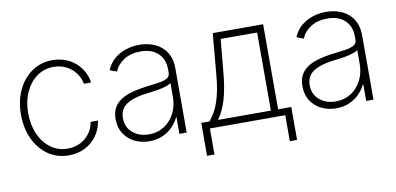

<svg xmlns="http://www.w3.org/2000/svg" viewBox="-68 -760 2314 1122"><g transform="rotate(-10 1089.0 -199.0)"><path d="M286.6 11.7Q217.3 11.7 164.3 -25.1Q111.3 -62 81.3 -126Q51.3 -189.9 51.3 -271Q51.3 -352.1 81.3 -415.8Q111.3 -479.5 164.6 -516.4Q217.8 -553.2 286.6 -553.2Q338.4 -553.2 381.1 -532.2Q423.8 -511.2 451.9 -473.4Q480 -435.5 487.8 -385.3H444.8Q438.5 -420.9 416.5 -450Q394.5 -479 361.1 -496.1Q327.6 -513.2 286.6 -513.2Q231 -513.2 187.7 -482.2Q144.5 -451.2 119.4 -396.7Q94.2 -342.3 94.2 -272Q94.2 -202.1 118.7 -147.2Q143.1 -92.3 186.5 -60.3Q230 -28.3 286.6 -28.3Q346.7 -28.3 390.6 -64Q434.6 -99.6 444.8 -159.2H488.8Q481 -108.9 453.4 -70.3Q425.8 -31.7 383.1 -10Q340.3 11.7 286.6 11.7Z M765.1 12.2Q717.8 12.2 678.2 -6.8Q638.7 -25.9 615 -62.3Q591.3 -98.6 591.3 -149.9Q591.3 -184.1 603.5 -210.2Q615.7 -236.3 640.9 -255.1Q666 -273.9 705.3 -286.1Q744.6 -298.3 799.3 -305.2Q841.3 -310.1 874 -314.9Q906.7 -319.8 925.3 -330.3Q943.8 -340.8 943.8 -361.3V-383.8Q943.8 -443.4 906.2 -478.5Q868.7 -513.7 802.7 -513.7Q744.6 -513.7 704.3 -488Q664.1 -462.4 647.9 -421.9L606.9 -437Q623 -476.6 652.8 -502.2Q682.6 -527.8 721.2 -540.5Q759.8 -553.2 801.8 -553.2Q838.4 -553.2 871.6 -543.2Q904.8 -533.2 930.9 -512Q957 -490.7 971.9 -458.3Q986.8 -425.8 986.8 -380.9V0H943.8V-98.1H940.9Q926.8 -67.9 901.9 -43Q877 -18.1 842.5 -2.9Q808.1 12.2 765.1 12.2ZM769 -27.8Q820.3 -27.8 859.6 -53.2Q898.9 -78.6 921.4 -122.3Q943.8 -166 943.8 -221.2V-301.8Q935.5 -294.9 920.2 -289.3Q904.8 -283.7 885.5 -279.3Q866.2 -274.9 845.2 -272Q824.2 -269 804.2 -266.6Q744.1 -259.8 706.8 -244.9Q669.4 -230 651.9 -206.3Q634.3 -182.6 634.3 -148.4Q634.3 -92.8 673.1 -60.3Q711.9 -27.8 769 -27.8Z M1080.6 154.3V-41H1129.4Q1147.9 -63.5 1162.4 -89.1Q1176.8 -114.7 1187.3 -146.5Q1197.8 -178.2 1205.1 -217.3Q1212.4 -256.3 1216.3 -305.2L1237.8 -545.9H1536.6V-41H1614.7V154.3H1571.8V0H1124.5V154.3ZM1180.2 -41H1493.7V-504.4H1277.3L1258.8 -305.2Q1251 -218.8 1232.9 -154.5Q1214.8 -90.3 1180.2 -41Z M1873.5 12.2Q1826.2 12.2 1786.6 -6.8Q1747.1 -25.9 1723.4 -62.3Q1699.7 -98.6 1699.7 -149.9Q1699.7 -184.1 1711.9 -210.2Q1724.1 -236.3 1749.3 -255.1Q1774.4 -273.9 1813.7 -286.1Q1853 -298.3 1907.7 -305.2Q1949.7 -310.1 1982.4 -314.9Q2015.1 -319.8 2033.7 -330.3Q2052.2 -340.8 2052.2 -361.3V-383.8Q2052.2 -443.4 2014.6 -478.5Q1977.1 -513.7 1911.1 -513.7Q1853 -513.7 1812.7 -488Q1772.5 -462.4 1756.3 -421.9L1715.3 -437Q1731.4 -476.6 1761.2 -502.2Q1791 -527.8 1829.6 -540.5Q1868.2 -553.2 1910.2 -553.2Q1946.8 -553.2 1980 -543.2Q2013.2 -533.2 2039.3 -512Q2065.4 -490.7 2080.3 -458.3Q2095.2 -425.8 2095.2 -380.9V0H2052.2V-98.1H2049.3Q2035.2 -67.9 2010.3 -43Q1985.4 -18.1 1950.9 -2.9Q1916.5 12.2 1873.5 12.2ZM1877.4 -27.8Q1928.7 -27.8 1968 -53.2Q2007.3 -78.6 2029.8 -122.3Q2052.2 -166 2052.2 -221.2V-301.8Q2043.9 -294.9 2028.6 -289.3Q2013.2 -283.7 1993.9 -279.3Q1974.6 -274.9 1953.6 -272Q1932.6 -269 1912.6 -266.6Q1852.5 -259.8 1815.2 -244.9Q1777.8 -230 1760.3 -206.3Q1742.7 -182.6 1742.7 -148.4Q1742.7 -92.8 1781.5 -60.3Q1820.3 -27.8 1877.4 -27.8Z"/></g></svg>

Font: Inter Tight ExtraLight
Style: Regular
Weight: 250
Designer: Rasmus Andersson
Foundry: rsms
Version: Version 3.004